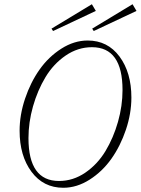

<svg xmlns="http://www.w3.org/2000/svg" viewBox="-20 -866 659 899"><path d="M418.9 -720.7 411.6 -731.9 600.6 -846.2 619.1 -814.9ZM228.5 -720.7 221.2 -731.9 410.2 -846.2 428.7 -814.9ZM276.4 13.2Q183.1 13.2 127.4 -61.8Q71.8 -136.7 71.8 -253.9Q71.8 -328.1 97.4 -404.3Q123 -480.5 165.3 -540.3Q207.5 -600.1 267.3 -638.2Q327.1 -676.3 390.6 -676.3Q483.9 -676.3 539.6 -601.3Q595.2 -526.4 595.2 -409.2Q595.2 -335 569.6 -258.8Q543.9 -182.6 501.7 -122.8Q459.5 -63 399.7 -24.9Q339.8 13.2 276.4 13.2ZM256.3 -18.6Q322.3 -18.6 379.4 -57.6Q436.5 -96.7 473.9 -158.7Q511.2 -220.7 532.5 -295.7Q553.7 -370.6 553.7 -444.3Q553.7 -645 410.6 -645Q344.7 -645 287.6 -606Q230.5 -566.9 193.1 -504.9Q155.8 -442.9 134.5 -367.9Q113.3 -293 113.3 -219.2Q113.3 -18.6 256.3 -18.6Z"/></svg>

Font: Elstob ExtraLight
Style: Italic
Weight: 200
Italic angle: -20°
Designer: Peter S. Baker
Version: Version 1.015